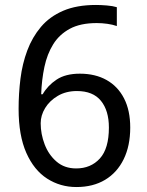

<svg xmlns="http://www.w3.org/2000/svg" viewBox="-20 -744 591 774"><path d="M288 10Q223 10 170 -24Q117 -58 86 -128Q55 -198 55 -305Q55 -367 62.5 -427Q70 -487 90 -540.5Q110 -594 145 -635.5Q180 -677 234.5 -700.5Q289 -724 367 -724Q386 -724 410.5 -722Q435 -720 451 -715V-639Q434 -645 412.5 -648Q391 -651 370 -651Q304 -651 261.5 -628Q219 -605 194.5 -565.5Q170 -526 159 -474Q148 -422 146 -364H152Q172 -399 208 -423Q244 -447 302 -447Q364 -447 409.5 -421.5Q455 -396 480 -347.5Q505 -299 505 -230Q505 -156 478.5 -102Q452 -48 403.5 -19Q355 10 288 10ZM287 -65Q346 -65 382.5 -105Q419 -145 419 -230Q419 -298 387 -337.5Q355 -377 290 -377Q246 -377 213 -357.5Q180 -338 162 -308.5Q144 -279 144 -247Q144 -204 160 -162Q176 -120 208 -92.5Q240 -65 287 -65Z"/></svg>

Font: hexltelugu05
Style: Book
Weight: 400
Designer: Jelle Bosma - Monotype Design Team
Foundry: Monotype Imaging Inc.
Version: Version 2.003